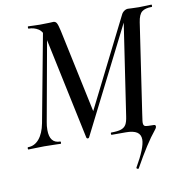

<svg xmlns="http://www.w3.org/2000/svg" viewBox="-89 -709 947 989"><g transform="rotate(-10 385.0 -214.5)"><path d="M554 196Q551 196 548 194Q545 192 546 189Q601 94 601 51Q601 25 582 12.5Q563 0 524 0H450Q447 0 447 -6Q447 -12 450 -12Q484 -12 501.5 -18Q519 -24 527.5 -38Q536 -52 540 -81L615 -582L639 -613L333 -7Q331 -3 326 -3Q321 -3 319 -8L206 -542Q197 -584 174.5 -598.5Q152 -613 123 -613Q121 -613 121 -619Q121 -625 123 -625Q140 -625 149 -624L184 -623L234 -624Q243 -625 255 -625Q266 -625 272 -615Q278 -605 285 -573L382 -116L328 -38L610 -600Q615 -611 625 -618Q635 -625 645 -625Q657 -625 666 -624L702 -623L741 -624Q750 -625 768 -625Q770 -625 770 -619Q770 -613 768 -613Q733 -613 716 -599.5Q699 -586 693 -546L624 -81Q623 -71 620.5 -56Q618 -41 618 -34Q618 -18 627.5 -15Q637 -12 673 -12Q682 -12 682 -3Q682 2 678 8Q674 14 672 16Q625 73 557 195Q557 196 554 196ZM15 -12Q49 -12 73 -40.5Q97 -69 107 -121L197 -602L218 -600L132 -123Q128 -103 128 -82Q128 -12 183 -12Q186 -12 186 -6Q186 0 183 0Q161 0 149 -1L98 -2L53 -1Q40 0 15 0Q12 0 12 -6Q12 -12 15 -12Z"/></g></svg>

Font: Cormorant Infant SemiBold
Style: Italic
Weight: 600
Italic angle: -10°
Designer: Christian Thalmann (Catharsis Fonts)
Foundry: Catharsis Fonts
Version: Version 4.000